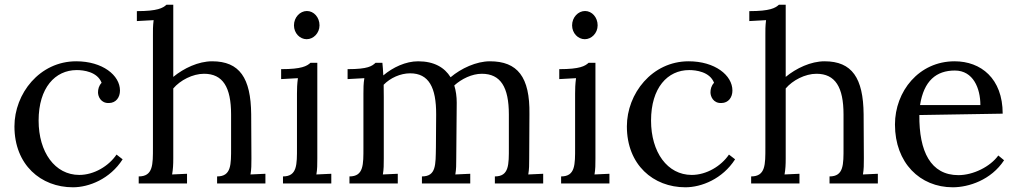

<svg xmlns="http://www.w3.org/2000/svg" viewBox="-20 -775 4300 811"><path d="M409.2 -425.3C397.5 -413.1 394 -397.9 394 -384.8C394 -367.7 405.8 -338.4 440.4 -339.8C470.2 -340.3 486.8 -363.8 486.8 -392.6C486.8 -457 413.1 -516.1 301.8 -516.1C147 -516.1 41 -379.4 41 -241.2C41 -78.6 152.8 16.1 288.1 16.1C356 16.1 444.8 -19 498 -102.1L472.2 -122.1C439.5 -73.7 377.4 -36.1 314.9 -36.1C211.9 -36.1 143.1 -132.3 143.1 -265.6C143.1 -404.3 212.9 -479 304.2 -479C332.5 -479 391.1 -472.2 409.2 -425.3Z M626 -151.9C626 -80.1 627 -29.8 565.9 -29.8V0H770V-41L707 -38.1C710.9 -61 711.9 -79.1 711.9 -106V-401.4C741.2 -436 793.9 -463.4 841.8 -463.4C921.4 -463.4 956.1 -406.7 956.1 -291.5V-151.9C956.1 -80.1 957.5 -29.8 897 -29.8V0H1101.1V-41L1038.1 -38.1C1042 -61 1042 -79.1 1042 -106L1041 -292.5C1039.6 -445.3 992.2 -516.1 876 -516.1C817.9 -516.1 756.3 -486.8 711.9 -450.2V-754.9H683.1C668 -741.2 646 -728 558.1 -728V-686L628.9 -689.9C625.5 -663.1 626 -646 626 -625Z M1234.4 -151.9C1234.4 -80.1 1235.8 -29.8 1175.3 -29.8V0H1379.4V-41L1316.4 -38.1C1320.3 -61 1320.3 -79.1 1320.3 -106V-509.8H1291.5C1276.4 -496.1 1255.4 -482.9 1167.5 -482.9V-440.9L1238.3 -444.8C1234.9 -418 1234.4 -400.9 1234.4 -379.9ZM1329.6 -668C1329.6 -701.7 1305.7 -728.5 1276.4 -728.5C1247.1 -728.5 1221.7 -701.7 1221.7 -668C1221.7 -634.8 1246.6 -609.4 1275.4 -609.4C1303.7 -609.4 1329.6 -634.8 1329.6 -668Z M1515.1 -151.9C1515.1 -80.1 1516.6 -29.8 1456.1 -29.8V0H1660.2V-41L1597.2 -38.1C1601.1 -61 1601.1 -79.1 1601.1 -106V-363.3C1601.1 -383.3 1600.6 -401.4 1600.6 -417C1628.4 -445.8 1671.4 -465.3 1712.4 -465.3C1791 -465.3 1822.8 -406.2 1822.3 -291.5L1821.3 -151.9C1819.8 -80.1 1823.2 -29.8 1762.2 -29.8V0H1966.3V-41L1903.3 -38.1C1907.2 -61 1907.2 -79.1 1907.2 -106L1909.2 -341.3C1909.2 -367.2 1905.8 -391.6 1898.9 -414.1C1929.7 -441.9 1973.6 -463.4 2015.1 -463.4C2094.7 -463.4 2129.4 -406.7 2129.4 -291.5V-151.9C2129.4 -80.1 2130.9 -29.8 2070.3 -29.8V0H2274.4V-41L2211.4 -38.1C2215.3 -61 2215.3 -79.1 2215.3 -106L2216.3 -292.5C2218.8 -450.7 2165.5 -516.1 2049.3 -516.1C1992.2 -516.1 1927.7 -486.3 1883.3 -448.7C1857.9 -489.7 1814 -516.1 1746.1 -516.1C1693.8 -516.1 1639.6 -490.7 1599.1 -456.5C1597.7 -480.5 1596.7 -496.6 1595.2 -509.8H1566.4C1551.3 -496.1 1535.6 -482.9 1448.2 -482.9V-440.9L1519 -444.8C1515.1 -421.9 1515.1 -400.9 1515.1 -379.9Z M2409.2 -151.9C2409.2 -80.1 2410.6 -29.8 2350.1 -29.8V0H2554.2V-41L2491.2 -38.1C2495.1 -61 2495.1 -79.1 2495.1 -106V-509.8H2466.3C2451.2 -496.1 2430.2 -482.9 2342.3 -482.9V-440.9L2413.1 -444.8C2409.7 -418 2409.2 -400.9 2409.2 -379.9ZM2504.4 -668C2504.4 -701.7 2480.5 -728.5 2451.2 -728.5C2421.9 -728.5 2396.5 -701.7 2396.5 -668C2396.5 -634.8 2421.4 -609.4 2450.2 -609.4C2478.5 -609.4 2504.4 -634.8 2504.4 -668Z M2996.1 -425.3C2984.4 -413.1 2981 -397.9 2981 -384.8C2981 -367.7 2992.7 -338.4 3027.3 -339.8C3057.1 -340.3 3073.7 -363.8 3073.7 -392.6C3073.7 -457 3000 -516.1 2888.7 -516.1C2733.9 -516.1 2627.9 -379.4 2627.9 -241.2C2627.9 -78.6 2739.7 16.1 2875 16.1C2942.9 16.1 3031.7 -19 3085 -102.1L3059.1 -122.1C3026.4 -73.7 2964.4 -36.1 2901.9 -36.1C2798.8 -36.1 2730 -132.3 2730 -265.6C2730 -404.3 2799.8 -479 2891.1 -479C2919.4 -479 2978 -472.2 2996.1 -425.3Z M3212.9 -151.9C3212.9 -80.1 3213.9 -29.8 3152.8 -29.8V0H3356.9V-41L3293.9 -38.1C3297.9 -61 3298.8 -79.1 3298.8 -106V-401.4C3328.1 -436 3380.9 -463.4 3428.7 -463.4C3508.3 -463.4 3543 -406.7 3543 -291.5V-151.9C3543 -80.1 3544.4 -29.8 3483.9 -29.8V0H3688V-41L3625 -38.1C3628.9 -61 3628.9 -79.1 3628.9 -106L3627.9 -292.5C3626.5 -445.3 3579.1 -516.1 3462.9 -516.1C3404.8 -516.1 3343.3 -486.8 3298.8 -450.2V-754.9H3270C3254.9 -741.2 3232.9 -728 3145 -728V-686L3215.8 -689.9C3212.4 -663.1 3212.9 -646 3212.9 -625Z M4013.2 -477.1C4091.3 -477.1 4121.1 -401.4 4121.1 -331.1H3866.2C3882.3 -434.1 3935.1 -477.1 4013.2 -477.1ZM4215.3 -294.9C4215.3 -443.8 4123 -516.1 4012.2 -516.1C3861.3 -516.1 3760.3 -389.2 3760.3 -249C3760.3 -86.9 3866.2 16.1 4004.4 16.1C4071.8 16.1 4166.5 -14.6 4221.2 -98.1L4196.8 -118.2C4162.6 -70.8 4090.8 -35.2 4028.3 -35.2C3911.1 -35.2 3861.8 -135.3 3863.3 -289.1Z"/></svg>

Font: Parastoo
Style: Regular
Weight: 400
Foundry: Saber Rastikerdar (saber.rastikerdar@gmail.com)
Version: Version 2.0.1